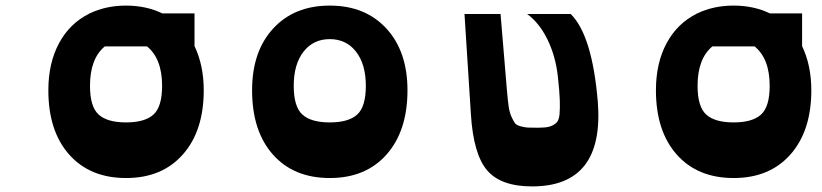

<svg xmlns="http://www.w3.org/2000/svg" viewBox="-20 -624 2943 687"><path d="M676 -459Q709 -390 709 -301Q709 -156 634.5 -71.5Q560 13 431 13Q302 13 227.5 -71Q153 -155 153 -301Q153 -398 191 -469Q229 -540 299 -575V-576H301Q359 -604 431 -604Q503 -604 561 -576H676ZM560 -317Q560 -414 506 -458H355Q302 -414 302 -317Q302 -242 333 -214Q364 -186 431 -186Q498 -186 529 -214Q560 -242 560 -317Z M882 -301Q882 -440 957.5 -522Q1033 -604 1160 -604Q1287 -604 1362.5 -522Q1438 -440 1438 -301Q1438 -156 1363.5 -71.5Q1289 13 1160 13Q1031 13 956.5 -71Q882 -155 882 -301ZM1289 -317Q1289 -394 1254 -439Q1219 -484 1160 -484Q1101 -484 1066 -439Q1031 -394 1031 -317Q1031 -242 1062 -214Q1093 -186 1160 -186Q1227 -186 1258 -214Q1289 -242 1289 -317Z M1665 -214 1642 -574H1771L1794 -299Q1797 -265 1800 -243.5Q1803 -222 1810 -206.5Q1817 -191 1822.5 -183.5Q1828 -176 1843 -172Q1858 -168 1869 -167.5Q1880 -167 1905 -167Q1931 -167 1944.5 -170.5Q1958 -174 1969 -183Q1980 -192 1982 -214Q1984 -236 1983 -266.5Q1982 -297 1976 -351Q1968 -423 1939 -482.5Q1910 -542 1866 -574H2022Q2099 -498 2119 -260Q2143 43 1884 43Q1772 43 1723 -14.5Q1674 -72 1665 -214Z M2850 -459Q2883 -390 2883 -301Q2883 -156 2808.5 -71.5Q2734 13 2605 13Q2476 13 2401.5 -71Q2327 -155 2327 -301Q2327 -398 2365 -469Q2403 -540 2473 -575V-576H2475Q2533 -604 2605 -604Q2677 -604 2735 -576H2850ZM2734 -317Q2734 -414 2680 -458H2529Q2476 -414 2476 -317Q2476 -242 2507 -214Q2538 -186 2605 -186Q2672 -186 2703 -214Q2734 -242 2734 -317Z"/></svg>

Font: OpenDyslexic
Style: Bold
Weight: 800
Designer: Abbie Gonzalez
Version: Version 0.920;hotconv 1.0.109;makeotfexe 2.5.65596